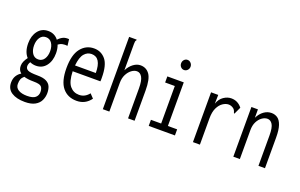

<svg xmlns="http://www.w3.org/2000/svg" viewBox="-96 -1076 2593 1659"><g transform="rotate(20 1200.0 -246.5)"><path d="M183 -155Q153 -155 128 -167Q115 -146 115 -127Q115 -103 137 -92Q159 -81 224 -81Q278 -81 307 -66.5Q336 -52 347 -26Q358 0 358 34Q358 69 343 101Q328 133 293 152.5Q258 172 200 172Q123 172 77.5 142.5Q32 113 32 54Q32 17 48.5 -9Q65 -35 89 -48Q61 -70 61 -110Q61 -132 70.5 -152.5Q80 -173 95 -193Q55 -237 55 -315Q55 -384 89.5 -429Q124 -474 183 -474Q213 -474 237 -462Q261 -450 277 -428Q298 -451 321 -461.5Q344 -472 375 -469L382 -410Q359 -413 337.5 -409Q316 -405 298 -391Q311 -357 311 -315Q311 -245 276.5 -200Q242 -155 183 -155ZM183 -213Q218 -213 237.5 -242Q257 -271 257 -315Q257 -359 237.5 -388Q218 -417 183 -417Q148 -417 128.5 -388Q109 -359 109 -315Q109 -271 128.5 -242Q148 -213 183 -213ZM91 46Q91 80 120.5 98Q150 116 200 116Q254 116 276.5 96.5Q299 77 299 45Q299 12 283.5 -4Q268 -20 212 -20Q157 -20 123 -31Q105 -16 98 1Q91 18 91 46Z M617 10Q534 10 486.5 -48Q439 -106 439 -227Q439 -349 486 -408.5Q533 -468 607 -468Q672 -468 713.5 -418.5Q755 -369 755 -251Q755 -242 755 -234.5Q755 -227 754 -219H499Q502 -124 535 -85Q568 -46 619 -46Q648 -46 670.5 -58.5Q693 -71 710 -93L745 -56Q697 10 617 10ZM501 -273H692Q692 -415 603 -415Q564 -415 536.5 -383Q509 -351 501 -273Z M856 -665H925V-658Q919 -652 917.5 -645Q916 -638 916 -621V-380Q938 -422 969.5 -445Q1001 -468 1034 -468Q1087 -468 1117.5 -425.5Q1148 -383 1148 -277V0H1088V-275Q1088 -347 1070 -378Q1052 -409 1022 -409Q998 -409 973.5 -391Q949 -373 932.5 -340.5Q916 -308 916 -263V0H856Z M1278 0V-56H1372V-401H1283V-457H1434V-56H1519V0ZM1399 -558Q1381 -558 1368.5 -571.5Q1356 -585 1356 -604Q1356 -624 1368.5 -637.5Q1381 -651 1399 -651Q1417 -651 1430 -637Q1443 -623 1443 -604Q1443 -585 1430 -571.5Q1417 -558 1399 -558Z M1685 -457H1751L1749 -376Q1765 -422 1799 -445Q1833 -468 1869 -468Q1929 -468 1968 -418L1942 -362L1939 -353L1932 -356Q1929 -363 1926.5 -372Q1924 -381 1912 -393Q1889 -410 1865 -410Q1839 -410 1812 -392Q1785 -374 1767 -337Q1749 -300 1749 -242V1H1685Z M2056 0V-457H2116V-380Q2137 -422 2169 -445Q2201 -468 2238 -468Q2270 -468 2294.5 -451Q2319 -434 2333 -393Q2347 -352 2347 -281V0H2287V-279Q2287 -351 2269 -380Q2251 -409 2222 -409Q2197 -409 2172.5 -391.5Q2148 -374 2132 -342.5Q2116 -311 2116 -267V0Z"/></g></svg>

Font: Inconsolata Condensed
Style: Regular
Weight: 400
Width: 3
Monospace: yes
Designer: Raph Levien, Cyreal, Brenton Simpson
Foundry: Raph Levien, Cyreal, Google
Version: Version 3.000; ttfautohint (v1.8.2.53-6de2)